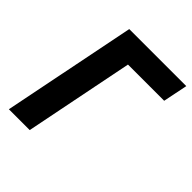

<svg xmlns="http://www.w3.org/2000/svg" viewBox="-193 -822 945 945"><g transform="rotate(45 279.5 -349.0)"><path d="M22 0H167L281 -570H533L559 -698H162Z"/></g></svg>

Font: Braiins Sans
Style: Bold Italic
Weight: 700
Italic angle: -11.31°
Designer: Mike Abbink, Paul van der Laan, Pieter van Rosmalen, Jiri Chlebus, Lubos Buracinsky
Foundry: Bold Monday, Sudetype
Version: Version 1.000;hotconv 1.0.109;makeotfexe 2.5.65596